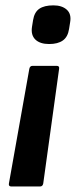

<svg xmlns="http://www.w3.org/2000/svg" viewBox="-20 -523 282 706"><path d="M188.5 -280.9Q199.3 -280.9 197.3 -269.8L139 151.6Q137 162.7 127.1 162.7H21.6Q10.8 162.7 12.8 151.6L87.8 -269.8Q89.8 -280.9 100 -280.9ZM176.2 -503.3Q207.8 -503.3 225.4 -487.5Q243.1 -471.7 238 -441.8L234 -416.8Q229.6 -387.2 211 -374.1Q192.5 -361.1 160.7 -361.1Q127.1 -361.1 110.1 -377.5Q93.1 -394 97.6 -423.9L101.6 -449Q106.3 -478.2 124.6 -490.8Q142.9 -503.3 176.2 -503.3Z"/></svg>

Font: Sofia Sans Semi Condensed
Style: Italic
Weight: 400
Italic angle: -9°
Designer: Botio Nikoltchev, Ani Petrova
Foundry: lettersoup
Version: Version 4.101